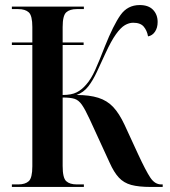

<svg xmlns="http://www.w3.org/2000/svg" viewBox="-20 -740 671 760"><path d="M27 0V-10H52Q80 -10 94 -23Q108 -36 108 -82V-562H27V-572H108V-633Q108 -678 94 -691Q80 -704 52 -704H27V-714H312V-704H284Q256 -704 242 -691Q228 -678 228 -633V-572H311V-562H228V-364Q263 -364 283.5 -374.5Q304 -385 321 -405Q340 -426 356.5 -462.5Q373 -499 395 -556Q429 -641 457 -680.5Q485 -720 533 -720Q568 -720 586 -701Q604 -682 604 -653Q604 -630 593.5 -614.5Q583 -599 566 -596Q562 -619 549 -634.5Q536 -650 507 -650Q491 -650 474.5 -640.5Q458 -631 439 -604.5Q420 -578 397 -528Q379 -489 363.5 -455.5Q348 -422 329.5 -398Q311 -374 283 -364Q334 -364 369 -353Q404 -342 428 -316.5Q452 -291 473 -246L526 -131Q557 -64 575 -37Q593 -10 618 -10H624V0H577Q529 0 499.5 -8Q470 -16 450.5 -37Q431 -58 414 -96L335 -268Q317 -307 304 -325.5Q291 -344 274.5 -349Q258 -354 228 -354V-83Q228 -36 242 -23Q256 -10 284 -10H312V0Z"/></svg>

Font: Noto Serif Display Condensed SemiBold
Style: Regular
Weight: 600
Width: 3
Designer: Monotype Design Team
Foundry: Monotype Imaging Inc.
Version: Version 2.009